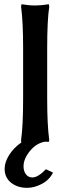

<svg xmlns="http://www.w3.org/2000/svg" viewBox="-20 -671 334 912"><path d="M89.8 -442.9Q89.8 -568.8 80.1 -639.2L82 -650.9Q116.7 -645 147 -645Q175.8 -645 211.9 -650.9L213.9 -639.2Q204.1 -574.2 204.1 -442.9V-202.1Q204.1 -76.2 213.9 -5.9L211.9 2.9L193.8 2Q152.8 8.8 122.3 46.1Q91.8 83.5 91.8 119.1Q91.8 141.6 103 156.7Q114.3 171.9 133.8 171.9Q160.6 171.9 198.2 132.8L231.9 148.9Q214.4 183.6 179 202.4Q143.6 221.2 108.9 221.2Q62.5 221.2 32.2 196.5Q2 171.9 2 130.9Q2 99.6 23.4 65.4Q44.9 31.2 81.1 5.9L80.1 -5.9Q89.8 -72.3 89.8 -202.1Z"/></svg>

Font: Linear Smooth
Style: Bold
Weight: 700
Designer: Philipp H. Poll, Flanker
Foundry: Philipp H. Poll, reworked by Flanker
Version: Version 1.061 | FøM Fix